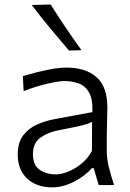

<svg xmlns="http://www.w3.org/2000/svg" viewBox="-20 -798 559 828"><path d="M206 10Q137.5 10 97 -28Q56.5 -66 56.5 -131.5Q56.5 -184.5 81.2 -215.8Q106 -247 143 -262.5Q180 -278 216.5 -284.5L378.5 -314.5Q380.5 -371 363.8 -399.8Q347 -428.5 318.5 -438.5Q290 -448.5 256.5 -448.5Q235.5 -448.5 186.2 -437.5Q137 -426.5 82 -405L78.5 -470Q101 -476.5 133.8 -485Q166.5 -493.5 201.8 -500Q237 -506.5 267.5 -506.5Q349 -506.5 396 -465.5Q443 -424.5 443 -334Q443 -312 441.8 -277.8Q440.5 -243.5 440.5 -211V-146.5Q440.5 -114 449.2 -78Q458 -42 472 0H405.5L384 -73H376.5Q347 -39 299.2 -14.5Q251.5 10 206 10ZM222 -46Q244 -46 273.2 -57.5Q302.5 -69 330.5 -91.5Q358.5 -114 376.5 -147.5L377 -272.5Q368.5 -268 354.5 -263.2Q340.5 -258.5 312.5 -252.2Q284.5 -246 234 -236.5Q187 -228 154.5 -204.5Q122 -181 122 -134Q122 -86 150.8 -66Q179.5 -46 222 -46ZM277.5 -580Q235.5 -629 195 -677.8Q154.5 -726.5 117 -776.5L198.5 -778.5Q229.5 -729 262.8 -679.8Q296 -630.5 331.5 -581.5Z"/></svg>

Font: Commissioner Flair Light
Style: Regular
Weight: 300
Designer: Kostas Bartsokas
Foundry: Kostas Bartsokas
Version: Version 1.000; ttfautohint (v1.8.3)